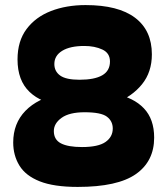

<svg xmlns="http://www.w3.org/2000/svg" viewBox="-20 -725 659 756"><path d="M317 -705Q446 -705 512 -655Q578 -605 578 -511Q578 -441 539 -393Q500 -345 437 -321L433 -355Q506 -341 546.5 -298.5Q587 -256 587 -183Q587 -90 515 -39.5Q443 11 286 11Q192 11 136.5 -11Q81 -33 56.5 -73Q32 -113 32 -164Q32 -239 80 -288.5Q128 -338 216 -356L219 -314Q144 -318 96.5 -363Q49 -408 49 -491Q49 -563 84.5 -610.5Q120 -658 180.5 -681.5Q241 -705 317 -705ZM413 -483Q413 -516 383 -530Q353 -544 312 -544Q256 -544 225 -525Q194 -506 194 -473Q194 -444 217 -427.5Q240 -411 293 -411Q352 -411 382.5 -428.5Q413 -446 413 -483ZM313 -283Q253 -283 222.5 -261Q192 -239 192 -209Q192 -175 220 -160.5Q248 -146 303 -146Q367 -146 395.5 -166Q424 -186 424 -219Q424 -248 401 -265.5Q378 -283 313 -283Z"/></svg>

Font: DynaPuff Medium
Style: Regular
Weight: 500
Version: Version 2.000